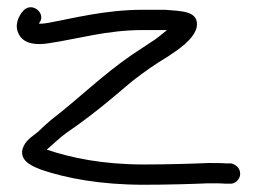

<svg xmlns="http://www.w3.org/2000/svg" viewBox="-20 -499 704 530"><path d="M436 -472H374C269 -472 181 -448 108 -435C100 -434 94 -433 87 -434C111 -460 68 -498 43 -468C32 -455 17 -428 34 -401C49 -377 82 -374 117 -380C197 -392 275 -416 374 -416H441C427 -405 414 -393 396 -382L346 -349C265 -294 193 -223 121 -168C107 -156 96 -146 86 -136C71 -123 49 -112 42 -87C34 -51 76 -38 95 -30C164 -7 257 11 377 11C441 11 509 9 555 7C576 7 592 7 600 8H613C629 10 643 -4 643 -19C643 -36 630 -45 618 -48H603C594 -49 578 -49 555 -49C509 -47 441 -45 377 -45C264 -45 177 -63 109 -86C125 -99 141 -116 163 -132C203 -159 250 -195 288 -227L345 -275C380 -302 407 -321 445 -344C472 -362 515 -390 523 -424C530 -469 483 -468 436 -472Z"/></svg>

Font: Stray Cat
Style: BdExt
Weight: 700
Version: Version 1.0